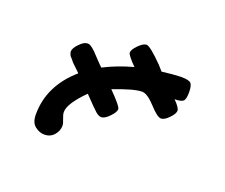

<svg xmlns="http://www.w3.org/2000/svg" viewBox="-64 -296 572 489"><g transform="rotate(20 222.0 -52.0)"><path d="M55.2 59.1Q55.2 -19 121.1 -76.2Q118.2 -79.1 113.5 -83.5Q108.9 -87.9 106.4 -90.3Q104 -92.8 100.6 -95.9Q97.2 -99.1 95.7 -101.6Q94.2 -104 91.6 -106.4Q88.9 -108.9 87.9 -110.4Q86.9 -111.8 85.9 -114.5Q85 -117.2 84.5 -118.7Q84 -120.1 84 -122.1Q84 -130.9 95.9 -143.3Q107.9 -155.8 117.2 -155.8Q119.1 -155.8 121.6 -155.3Q124 -154.8 127 -152.8Q129.9 -150.9 132.3 -148.9Q134.8 -147 139.4 -142.6Q144 -138.2 147.5 -134Q150.9 -129.9 158 -123Q165 -116.2 170.9 -109.9Q208 -128.9 250 -140.1Q226.1 -164.1 226.1 -170.9Q226.1 -178.7 238.5 -191.4Q251 -204.1 259.8 -204.1Q269.5 -204.1 306.2 -167Q314 -158.2 318.8 -152.8Q349.6 -156.7 370.1 -157.2Q393.1 -157.2 397.9 -150.6Q402.8 -144 402.8 -127Q402.8 -107.9 397 -103Q391.1 -98.1 374 -98.1Q391.1 -81.1 391.1 -73Q391.1 -64.9 379.2 -52.5Q367.2 -40 357.9 -40Q348.1 -40 326.2 -64Q304.2 -87.9 290 -87.9Q268.1 -87.9 213.9 -66.9Q248 -32.7 248 -24.9Q248 -17.1 235.6 -4.2Q223.1 8.8 213.9 8.8Q207 8.8 198.5 1.5Q189.9 -5.9 162.1 -35.2H161.1Q120.1 5.9 120.1 28.8Q120.1 35.6 124.5 46.4Q128.9 57.1 128.9 63Q128.9 77.1 118.9 88.6Q108.9 100.1 92.8 100.1Q79.6 100.1 67.4 90.6Q55.2 81.1 55.2 59.1Z"/></g></svg>

Font: CMU Concrete
Style: Roman
Weight: 500
Version: Version 0.7.0